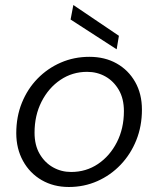

<svg xmlns="http://www.w3.org/2000/svg" viewBox="-20 -735 632 767"><path d="M255 12Q194 12 146.5 -15.5Q99 -43 72 -92Q45 -141 45 -203Q45 -269 67.5 -324.5Q90 -380 130 -421Q170 -462 223 -485Q276 -508 337 -508Q399 -508 446 -481.5Q493 -455 520 -407.5Q547 -360 547 -297Q547 -231 524.5 -175Q502 -119 462 -77Q422 -35 369 -11.5Q316 12 255 12ZM264 -48Q324 -48 371.5 -80Q419 -112 447 -167Q475 -222 475 -291Q475 -341 454.5 -376Q434 -411 401 -429.5Q368 -448 328 -448Q269 -448 221.5 -416Q174 -384 146 -329Q118 -274 118 -205Q118 -155 138.5 -120Q159 -85 192 -66.5Q225 -48 264 -48ZM446 -538 262 -657 273 -715 455 -592Z"/></svg>

Font: DM Sans 24pt Light
Style: Italic
Weight: 300
Italic angle: -10°
Designer: Colophon Foundry, Jonny Pinhorn
Foundry: Colophon Foundry
Version: Version 4.004;gftools[0.9.30]